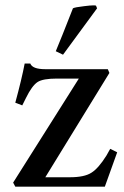

<svg xmlns="http://www.w3.org/2000/svg" viewBox="-20 -696 464 716"><path d="M215 -492 188 -505Q207 -550 252 -665Q259 -669 294 -673Q317 -676 329 -676Q335 -676 338 -675L342 -665ZM391 -141 417 -128Q374 -8 371 0H37L29 -15L274 -403H192Q140 -403 120 -390Q99 -376 77 -331L63 -303L37 -313Q61 -401 72 -459H93Q101 -438 149 -438H382L388 -424L149 -35H241Q295 -35 321 -52Q347 -68 377 -116Z"/></svg>

Font: Shafarik
Style: Regular
Weight: 400
Version: Version 1.001; ttfautohint (v1.8.4.7-5d5b)